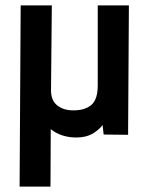

<svg xmlns="http://www.w3.org/2000/svg" viewBox="-20 -501 561 715"><path d="M53 194 57 -481H173L170 -168Q169 -128 192.5 -109Q216 -90 253 -90Q297 -90 320.5 -110.5Q344 -131 344 -183V-481H460L457 1L366 0L362 -35Q345 -14 321.5 -1.5Q298 11 264 11Q208 11 169 -20L168 194Z"/></svg>

Font: Zen Kaku Gothic New
Style: Bold
Weight: 700
Designer: Yoshimichi Ohira
Foundry: Positype
Version: Version 1.002